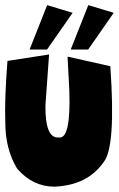

<svg xmlns="http://www.w3.org/2000/svg" viewBox="-20 -718 459 741"><path d="M169.4 -507.8 155.3 -310.1Q154.3 -183.1 206.1 -187.5Q253.9 -178.2 247.6 -367.7L240.7 -499.5L405.8 -462.4Q427.7 -149.9 379.9 -92.3Q317.9 -2.9 189.9 2.4Q106.4 2.4 45.9 -67.4Q0.5 -142.6 0.5 -244.6Q-2.9 -334 8.8 -482.9ZM94.2 -526.9 162.1 -698.2 260.3 -668.5 161.6 -526.9ZM252.9 -526.9 320.8 -698.2 418.9 -668.5 320.3 -526.9Z"/></svg>

Font: Lapsus Pro (theguybrush.com)
Style: Bold
Weight: 700
Designer: Jose Roses
Version: Version 1.00 February 9, 2018, initial release